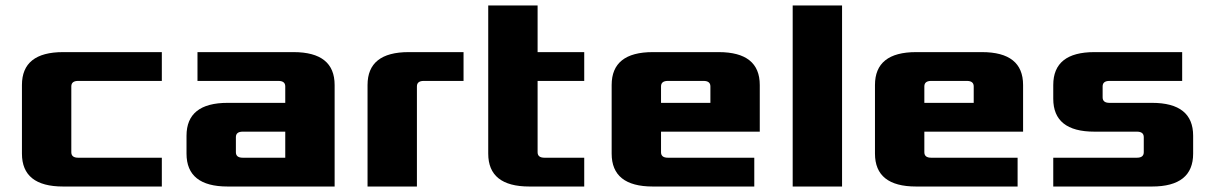

<svg xmlns="http://www.w3.org/2000/svg" viewBox="-20 -680 4420 700"><path d="M60 -120V-370Q60 -490 210 -490H570V-385H265Q240 -385 240 -365V-125Q240 -105 265 -105H570V0H210Q60 0 60 -120Z M660 -120V-185Q660 -305 810 -305H1020V-365Q1020 -385 995 -385H700V-490H1050Q1200 -490 1200 -370V0H810Q660 0 660 -120ZM840 -125Q840 -105 865 -105H1020V-200H865Q840 -200 840 -180Z M1320 0V-370Q1320 -490 1470 -490H1670V-385H1525Q1500 -385 1500 -365V0Z M1760 -120V-660H1940V-490H2110V-385H1940V-125Q1940 -105 1965 -105H2110V0H1910Q1760 0 1760 -120Z M2210 -120V-370Q2210 -490 2360 -490H2600Q2750 -490 2750 -370V-200H2390V-125Q2390 -105 2415 -105H2730V0H2360Q2210 0 2210 -120ZM2390 -305H2570V-365Q2570 -385 2545 -385H2415Q2390 -385 2390 -365Z M2870 0V-660H3050V0Z M3170 -120V-370Q3170 -490 3320 -490H3560Q3710 -490 3710 -370V-200H3350V-125Q3350 -105 3375 -105H3690V0H3320Q3170 0 3170 -120ZM3350 -305H3530V-365Q3530 -385 3505 -385H3375Q3350 -385 3350 -365Z M3820 0V-105H4125Q4150 -105 4150 -125V-180Q4150 -200 4125 -200H3970Q3820 -200 3820 -320V-370Q3820 -490 3970 -490H4290V-385H4025Q4000 -385 4000 -365V-325Q4000 -305 4025 -305H4180Q4330 -305 4330 -185V-120Q4330 0 4180 0Z"/></svg>

Font: Xolonium
Style: Bold
Weight: 700
Designer: Severin Meyer
Version: Version 4.2